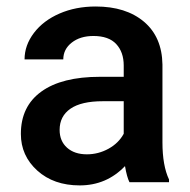

<svg xmlns="http://www.w3.org/2000/svg" viewBox="-20 -558 581 588"><path d="M376.5 0Q368.7 -15.1 362.8 -49.3Q306.2 9.8 224.1 9.8Q144.5 9.8 94.2 -35.6Q43.9 -81.1 43.9 -147.9Q43.9 -232.4 106.7 -277.6Q169.4 -322.8 286.1 -322.8H358.9V-357.4Q358.9 -398.4 335.9 -423.1Q313 -447.8 266.1 -447.8Q225.6 -447.8 199.7 -427.5Q173.8 -407.2 173.8 -376H55.2Q55.2 -419.4 84 -457.3Q112.8 -495.1 162.4 -516.6Q211.9 -538.1 272.9 -538.1Q365.7 -538.1 420.9 -491.5Q476.1 -444.8 477.5 -360.4V-122.1Q477.5 -50.8 497.6 -8.3V0ZM246.1 -85.4Q281.2 -85.4 312.3 -102.5Q343.3 -119.6 358.9 -148.4V-248H294.9Q229 -248 195.8 -225.1Q162.6 -202.1 162.6 -160.2Q162.6 -126 185.3 -105.7Q208 -85.4 246.1 -85.4Z"/></svg>

Font: Vazir Medium
Style: Medium
Weight: 500
Designer: Saber Rastikerdar
Foundry: Saber Rastikerdar
Version: Version 30.0.0